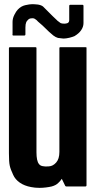

<svg xmlns="http://www.w3.org/2000/svg" viewBox="-20 -907 520 933"><path d="M400.4 -672.9Q400.4 -451.2 400.4 -5.9Q400.4 -3.9 399.4 -2.9Q397.5 -1 395.5 -1Q364.3 -1 301.8 -1Q299.8 -1 298.8 -2Q296.9 -2.9 296.9 -3.9Q291 -15.6 280.3 -38.1Q273.4 -27.3 262.7 -17.6Q252 -6.8 231.4 -1Q218.8 2 203.1 3.9Q187.5 5.9 171.9 5.9Q161.1 5.9 150.4 4.9Q139.6 2.9 130.9 2Q98.6 -3.9 76.2 -19.5Q53.7 -35.2 43.9 -57.6Q31.2 -84 27.3 -102.5Q23.4 -120.1 23.4 -162.1Q23.4 -226.6 23.4 -354.5Q23.4 -460.9 23.4 -672.9Q23.4 -675.8 25.4 -676.8Q26.4 -677.7 28.3 -677.7Q70.3 -677.7 152.3 -677.7Q155.3 -677.7 156.2 -676.8Q157.2 -675.8 157.2 -672.9Q157.2 -504.9 157.2 -167Q157.2 -146.5 160.2 -131.8Q163.1 -117.2 169.9 -109.4Q175.8 -101.6 187.5 -99.6Q199.2 -96.7 217.8 -98.6Q237.3 -99.6 252.9 -117.2Q268.6 -134.8 268.6 -168.9Q268.6 -336.9 268.6 -672.9Q268.6 -675.8 269.5 -676.8Q271.5 -677.7 273.4 -677.7Q314.5 -677.7 395.5 -677.7Q397.5 -677.7 399.4 -676.8Q401.4 -675.8 400.4 -673.8Q400.4 -673.8 400.4 -672.9ZM41 -739.3Q41 -759.8 41 -800.8Q41 -817.4 49.8 -835Q58.6 -852.5 66.4 -860.4Q82 -877 102.5 -881.8Q124 -886.7 136.7 -886.7Q147.5 -886.7 165 -884.8Q181.6 -881.8 189.5 -875Q195.3 -869.1 206.1 -858.4Q218.8 -845.7 235.4 -829.1Q252.9 -812.5 255.9 -809.6Q256.8 -808.6 258.8 -806.6Q269.5 -797.9 274.4 -794.9Q280.3 -792 293 -792Q300.8 -792 308.6 -794.9Q316.4 -798.8 316.4 -809.6Q316.4 -833 316.4 -878.9Q316.4 -880.9 318.4 -882.8Q319.3 -883.8 321.3 -883.8Q340.8 -883.8 380.9 -883.8Q382.8 -883.8 383.8 -882.8Q385.7 -880.9 385.7 -878.9Q385.7 -850.6 385.7 -794.9Q385.7 -776.4 374 -759.8Q363.3 -744.1 341.8 -731.4Q333 -727.5 317.4 -723.6Q300.8 -719.7 290 -719.7Q289.1 -719.7 288.1 -719.7Q288.1 -719.7 287.1 -719.7Q273.4 -720.7 261.7 -722.7Q251 -725.6 239.3 -734.4Q235.4 -737.3 218.8 -752Q203.1 -766.6 186.5 -783.2Q174.8 -793 165 -801.8Q156.2 -811.5 153.3 -812.5Q149.4 -815.4 145.5 -817.4Q141.6 -818.4 137.7 -818.4Q131.8 -818.4 127.9 -817.4Q123 -816.4 119.1 -813.5Q116.2 -811.5 113.3 -807.6Q109.4 -803.7 107.4 -798.8Q105.5 -793.9 104.5 -788.1Q103.5 -782.2 103.5 -773.4Q103.5 -762.7 103.5 -739.3Q103.5 -737.3 102.5 -736.3Q100.6 -734.4 98.6 -734.4Q81.1 -734.4 44.9 -734.4Q42 -734.4 41 -736.3Q40 -737.3 40 -738.3Q40 -739.3 41 -739.3Z"/></svg>

Font: Typeface
Style: Regular
Weight: 400
Version: Version 1.0